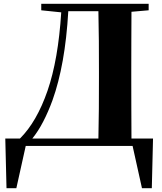

<svg xmlns="http://www.w3.org/2000/svg" viewBox="-20 -767 849 1009"><path d="M496.1 0H115.2L65.9 222.2H14.2L7.8 -39.1H85Q173.3 -127 229.7 -290Q286.1 -453.1 301.8 -702.1L196.8 -712.9V-747.1H761.2V-712.9L670.9 -705.1Q670.4 -628.4 670.2 -550.5Q669.9 -472.7 669.9 -393.1V-357.9Q669.9 -276.4 670.2 -196.8Q670.4 -117.2 670.9 -39.1H784.2L777.8 222.2H726.1L676.8 0ZM497.1 -39.1Q499 -115.7 499.5 -195.1Q500 -274.4 500 -358.9V-393.1Q500 -473.1 499.5 -552Q499 -630.9 497.1 -708H338.9Q330.6 -564.9 309.8 -449Q289.1 -333 255.9 -240.2Q233.4 -178.7 207 -127.9Q180.7 -77.1 149.9 -39.1Z"/></svg>

Font: Source Han Serif TW Heavy
Style: Regular
Weight: 900
Designer: Ryoko NISHIZUKA Ë•øÂ°öÊ∂ºÂ≠ê (kana & ideographs); Frank Grie√ühammer (Latin, Greek & Cyrillic); Wenlong ZHANG Âº†ÊñáÈæô 
Foundry: Adobe
Version: Version 2.003;hotconv 1.1.1;makeotfexe 2.6.0